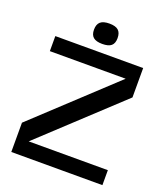

<svg xmlns="http://www.w3.org/2000/svg" viewBox="-156 -977 938 1083"><g transform="rotate(20 313.5 -435.0)"><path d="M111.8 -89.8H586.9V0H40V-175.8L504.9 -608.9H49.8V-699.2H577.1V-522.9ZM313 -870.1Q350.1 -870.1 366.9 -855.2Q383.8 -840.3 383.8 -808.1Q383.8 -776.4 366.9 -762.2Q350.1 -748 313 -748Q276.4 -748 259.3 -762.5Q242.2 -776.9 242.2 -808.1Q242.2 -840.3 259.3 -855.2Q276.4 -870.1 313 -870.1Z"/></g></svg>

Font: Fivo Sans Modern Med
Style: Regular
Weight: 450
Designer: Alexander Slobzheninov
Foundry: Alexander Slobzheninov
Version: 1.0